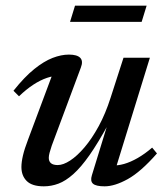

<svg xmlns="http://www.w3.org/2000/svg" viewBox="-20 -646 580 677"><path d="M304 -28 360.5 -212 363 -210Q326 -142.5 295.8 -99.2Q265.5 -56 238.5 -32Q211.5 -8 186.2 1.5Q161 11 134.5 11Q93 11 74.2 -7.8Q55.5 -26.5 55.5 -57Q55.5 -74.5 61 -98Q66.5 -121.5 79 -154L173 -405.5L190 -378.5Q169.5 -379.5 145.8 -371.5Q122 -363.5 97.2 -347.2Q72.5 -331 47 -306.5L27.5 -326Q66.5 -375 100.8 -402.5Q135 -430 165.5 -441.8Q196 -453.5 223 -453.5Q252 -453.5 263 -442Q274 -430.5 265 -407.5L162.5 -132.5Q157.5 -118 154.8 -107.5Q152 -97 152 -89.5Q152 -77 159.8 -70.5Q167.5 -64 183.5 -64Q203 -64 227.5 -80Q252 -96 278 -126.5Q304 -157 328 -201Q352 -245 370 -301.5L415.5 -442.5H508.5L384 -39L375.5 -63Q395 -61.5 417.8 -68Q440.5 -74.5 465.8 -89Q491 -103.5 516.5 -125.5L533.5 -105Q476.5 -40 430.5 -14.5Q384.5 11 349 11Q318.5 11 308 1.8Q297.5 -7.5 304 -28ZM227 -569 244.5 -626H497L479.5 -569Z"/></svg>

Font: Newsreader 16pt 16pt Medium
Style: Italic
Weight: 500
Italic angle: -17°
Version: Version 1.003